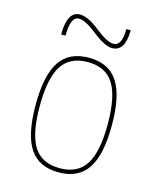

<svg xmlns="http://www.w3.org/2000/svg" viewBox="-109 -787 718 874"><g transform="rotate(15 250.0 -350.0)"><path d="M99.6 -599.6Q99.6 -710 160.2 -710Q197.3 -710 254.9 -664.1Q310.5 -620.1 339.8 -620.1Q379.9 -620.1 379.9 -700.2H400.4Q400.4 -600.6 339.8 -599.6Q303.7 -599.6 243.2 -648.4Q189.5 -690.4 160.2 -690.4Q120.1 -690.4 120.1 -599.6ZM386.2 -55.2Q342.8 9.8 250 9.8Q157.2 9.8 113.8 -55.2Q70.3 -120.1 70.3 -260.3Q70.3 -400.4 113.8 -465.3Q157.2 -530.3 250 -530.3Q342.8 -530.3 386.2 -465.3Q429.7 -400.4 429.7 -260.3Q429.7 -120.1 386.2 -55.2ZM127.9 -69.3Q166 -9.8 250 -9.8Q334 -9.8 372.1 -69.3Q410.2 -128.9 410.2 -259.8Q410.2 -390.6 372.1 -450.2Q334 -509.8 250 -509.8Q166 -509.8 127.9 -450.2Q89.8 -390.6 89.8 -259.8Q89.8 -128.9 127.9 -69.3Z"/></g></svg>

Font: Mgen+ 1mn thin
Style: Regular
Weight: 100
Designer: [Source Han Sans]
Ryoko NISHIZUKA  (kana & ideographs); Paul D. Hunt (Latin, Greek & Cyrillic); Wenlong ZHANG  (bopomofo
Version: Version 1.059.20150602